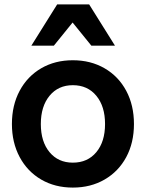

<svg xmlns="http://www.w3.org/2000/svg" viewBox="-20 -837 661 870"><path d="M34 -275Q34 -360 69 -425.5Q104 -491 166.5 -527.5Q229 -564 310 -564Q391 -564 454 -527.5Q517 -491 552 -425.5Q587 -360 587 -275Q587 -190 552 -125Q517 -60 454 -23.5Q391 13 310 13Q229 13 166.5 -23.5Q104 -60 69 -125.5Q34 -191 34 -275ZM310 -100Q377 -100 416.5 -147.5Q456 -195 456 -275Q456 -355 416.5 -403Q377 -451 310 -451Q244 -451 204.5 -403Q165 -355 165 -275Q165 -195 204.5 -147.5Q244 -100 310 -100ZM501 -630H394L309 -735L224 -630H122L239 -817H384Z"/></svg>

Font: Application Semibold
Style: Regular
Weight: 600
Designer: Wei Huang
Foundry: Wei Huang
Version: Version 0.012